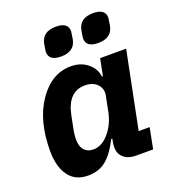

<svg xmlns="http://www.w3.org/2000/svg" viewBox="-138 -855 868 970"><g transform="rotate(-20 295.5 -369.5)"><path d="M247 -600Q182 -600 182 -648Q182 -654 188 -688Q199 -751 273 -751Q338 -751 338 -703Q338 -698 332 -663Q321 -600 247 -600ZM447 -600Q382 -600 382 -648Q382 -654 388 -688Q399 -751 473 -751Q538 -751 538 -703Q538 -698 532 -663Q521 -600 447 -600ZM523 0H430Q391 0 366.5 -20.5Q342 -41 342 -77Q342 -92 345 -107L348 -122H342Q309 -55 269.5 -21.5Q230 12 171 12Q101 12 66 -37.5Q31 -87 31 -170Q31 -334 101.5 -435.5Q172 -537 275 -537Q328 -537 364.5 -507.5Q401 -478 406 -434H411L429 -525H569L486 -112H545ZM240 -103Q288 -103 327 -151Q363 -195 375 -255L391 -335Q399 -372 375.5 -397Q352 -422 309 -422Q218 -422 194 -305L180 -235Q174 -207 174 -178Q174 -143 191.5 -123Q209 -103 240 -103Z"/></g></svg>

Font: Aneliza
Style: Bold Italic
Weight: 700
Italic angle: -11.31°
Designer: Mike Abbink, Paul van der Laan, Pieter van Rosmalen
Foundry: Bold Monday
Version: Version 3.0